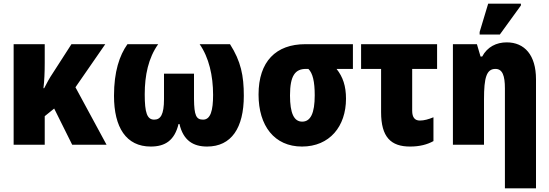

<svg xmlns="http://www.w3.org/2000/svg" viewBox="-20 -796 3022 1056"><path d="M559 -553H373L270 -393C253 -368 236 -337 223 -311H219C224 -352 226 -398 226 -451V-553H55V0H226V-157L278 -199L377 0H566L395 -316Z M809 10C889 10 940 -24 962 -114H967C988 -24 1042 10 1119 10C1253 10 1321 -93 1321 -269C1321 -380 1305 -459 1245 -553H1078C1129 -480 1152 -380 1152 -274C1152 -188 1138 -138 1097 -138C1059 -138 1048 -161 1047 -251V-391H882V-251C882 -165 863 -138 828 -138C789 -138 776 -176 776 -277C776 -382 796 -477 850 -553H681C637 -491 607 -402 607 -269C607 -95 674 10 809 10Z M1641 10C1793 10 1883 -101 1883 -253C1883 -323 1866 -373 1831 -417H1921V-553H1659C1498 -553 1402 -458 1402 -276C1402 -104 1489 10 1641 10ZM1642 -127C1597 -127 1575 -173 1575 -271C1575 -381 1604 -417 1663 -417H1676C1700 -394 1711 -347 1711 -272C1711 -173 1688 -127 1642 -127Z M2235 10C2288 10 2330 -1 2364 -20V-151C2337 -140 2313 -133 2289 -133C2261 -133 2247 -151 2247 -187V-417H2384V-553H1966V-417H2076V-179C2076 -42 2130 10 2235 10Z M2618 -606H2729L2845 -766V-776H2665L2618 -620ZM2757 240H2928V-360C2928 -493 2865 -563 2767 -563C2710 -563 2660 -538 2632 -485H2623L2603 -553H2471V0H2642V-250C2642 -370 2656 -417 2705 -417C2744 -417 2757 -379 2757 -310Z"/></svg>

Font: Noto Sans Condensed Black
Style: Regular
Weight: 900
Width: 3
Designer: Monotype Design Team
Foundry: Monotype Imaging Inc.
Version: Version 2.013